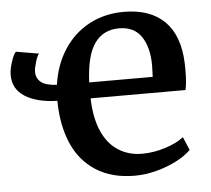

<svg xmlns="http://www.w3.org/2000/svg" viewBox="-47 -619 749 680"><g transform="rotate(-5 327.5 -279.0)"><path d="M-1.5 -382.3Q-1.5 -402.3 7.6 -429.7Q16.6 -457 24.4 -462.9L105 -449.2Q98.6 -441.9 92 -420.2Q85.4 -398.4 85.4 -386.2Q85.4 -362.8 102.5 -349.1Q119.6 -335.4 158.7 -333.5Q168.9 -404.8 204.1 -458.5Q239.3 -512.2 294.4 -541.5Q349.6 -570.3 416.5 -570.3Q510.3 -570.3 561.3 -520Q612.3 -469.7 616.2 -372.1L616.7 -346.2Q616.7 -299.8 610.8 -275.4H273.4V-274.4Q275.4 -204.1 296.9 -156.5Q318.4 -108.9 356 -86.4Q391.6 -64 438 -64Q479 -64 520.5 -77.1Q562 -90.3 586.9 -109.9L606.9 -63Q587.9 -43.5 555.4 -26.6Q522.9 -9.8 484.4 0.5Q444.8 11.2 405.3 11.2Q324.7 11.2 268.3 -24.7Q211.9 -60.5 183.6 -126.5Q156.2 -190.4 155.3 -276.9Q83 -278.8 40.8 -305.4Q-1.5 -332 -1.5 -382.3ZM499 -332 499.5 -342.3 500.5 -371.6Q500.5 -436.5 474.6 -475.1Q448.7 -513.7 395 -513.7Q338.9 -513.7 308.1 -470.5Q277.3 -427.2 273.4 -332Z"/></g></svg>

Font: Merriweather
Style: Regular
Weight: 400
Designer: Eben Sorkin
Foundry: Eben Sorkin
Version: Version 1.584; ttfautohint (v1.8.1)